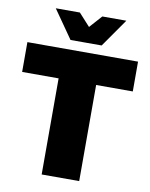

<svg xmlns="http://www.w3.org/2000/svg" viewBox="-97 -982 823 1053"><g transform="rotate(10 314.0 -455.5)"><path d="M410.2 -753.9H236.8L127 -911.1H261.2L324.2 -841.8L386.2 -911.1H520ZM5.9 -701.2H622.1V-535.2H418V0H209V-535.2H5.9Z"/></g></svg>

Font: Montserrat-Arabic ExtraBold
Style: Regular
Weight: 800
Designer: Mohamed Gaber
Foundry: Kief Type Foundry
Version: Version 5.008;PS 005.008;hotconv 1.0.88;makeotf.lib2.5.64775